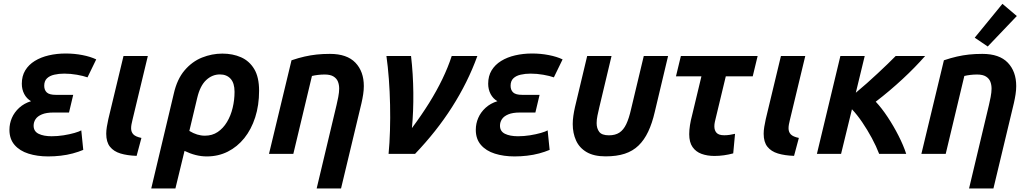

<svg xmlns="http://www.w3.org/2000/svg" viewBox="-20 -824 5501 1028"><path d="M238.2 13.5Q179.5 13.5 132.5 -1.4Q85.5 -16.2 58 -48Q30.5 -79.8 30.5 -128.8Q30.5 -162.2 43.6 -192.6Q56.8 -223 82.9 -246.9Q109 -270.8 146.2 -282.2Q122.8 -295.8 109.8 -320.5Q96.8 -345.2 96.8 -375.8Q96.8 -416.8 115.1 -447.1Q133.5 -477.5 166.1 -497.6Q198.8 -517.8 241.4 -527.6Q284 -537.5 331.8 -537.5Q378.2 -537.5 421.2 -529.1Q464.2 -520.8 495.2 -506L448.5 -409.8Q426 -417.8 391.8 -423.8Q357.5 -429.8 323.8 -429.8Q295.2 -429.8 270.6 -424.1Q246 -418.5 231.4 -404.4Q216.8 -390.2 216.8 -364.8Q216.8 -342 230.5 -329.1Q244.2 -316.2 278.5 -316.2H372L349.5 -221.5H266Q228 -221.5 204.4 -211.6Q180.8 -201.8 170.4 -185.9Q160 -170 160 -151Q160 -120.8 186.8 -107.6Q213.5 -94.5 256.5 -94.5Q288.2 -94.5 320.6 -99.6Q353 -104.8 378.9 -112.2Q404.8 -119.8 415.2 -126L425.8 -21.5Q400.5 -10.8 369.6 -2.5Q338.8 5.8 305.2 9.6Q271.8 13.5 238.2 13.5Z M711.5 10.5Q661.5 8.8 625.1 -2.2Q588.8 -13.2 568.8 -38.4Q548.8 -63.5 548.8 -108Q548.8 -125 552 -144.8Q555.2 -164.5 560 -186.2L641.2 -524H771.5L689.2 -181.8Q686 -168.8 684 -158.1Q682 -147.5 682 -137.2Q682 -117.2 694 -104.6Q706 -92 737.2 -85.5Z M789.8 185 910.5 -322.5Q928 -400 968.2 -447.2Q1008.5 -494.5 1061.6 -515.8Q1114.8 -537 1170.5 -537Q1226 -537 1270.5 -517.4Q1315 -497.8 1341.1 -454.4Q1367.2 -411 1367.2 -338Q1367.2 -260.5 1346.4 -195.8Q1325.5 -131 1288 -84.4Q1250.5 -37.8 1199.5 -12.1Q1148.5 13.5 1087.2 13.5Q1057.2 13.5 1027.6 6Q998 -1.5 968 -16L919.2 185ZM1077 -97.5Q1116.2 -97.5 1145.6 -117.2Q1175 -137 1195.2 -170.6Q1215.5 -204.2 1225.6 -246.4Q1235.8 -288.5 1235.8 -332.5Q1235.8 -379.2 1214.6 -402.4Q1193.5 -425.5 1157.5 -425.5Q1116 -425.5 1083.6 -395Q1051.2 -364.5 1036 -300L993.8 -123Q1015.2 -110 1035.6 -103.8Q1056 -97.5 1077 -97.5Z M1675.5 185 1782 -262Q1786.2 -278.5 1791.1 -304.5Q1796 -330.5 1796 -349.2Q1796 -369.8 1789.5 -386.6Q1783 -403.5 1766.1 -414.2Q1749.2 -425 1718.2 -425Q1700 -425 1682.5 -422.9Q1665 -420.8 1650.2 -417.2L1550.5 0H1420.2L1540.8 -501.2Q1578.8 -514 1610.8 -521.2Q1642.8 -528.5 1675.4 -532Q1708 -535.5 1746.5 -535.5Q1837.8 -535.5 1882.9 -488.4Q1928 -441.2 1928 -363.2Q1928 -342.2 1924.5 -319.1Q1921 -296 1915.5 -272L1806 185Z M2060.5 0Q2066 -56.8 2068 -124.5Q2070 -192.2 2068.5 -263Q2067 -333.8 2062 -400.9Q2057 -468 2049 -524H2180.8Q2192 -428.5 2193 -327.6Q2194 -226.8 2185.5 -138.2Q2236.5 -206.8 2277.4 -272.2Q2318.2 -337.8 2348.6 -400.8Q2379 -463.8 2398.5 -524H2535.8Q2510.2 -453.2 2476.1 -384.6Q2442 -316 2400.2 -250.5Q2358.5 -185 2308.9 -122.4Q2259.2 -59.8 2202.2 0Z M2735.2 13.5Q2676.5 13.5 2629.5 -1.4Q2582.5 -16.2 2555 -48Q2527.5 -79.8 2527.5 -128.8Q2527.5 -162.2 2540.6 -192.6Q2553.8 -223 2579.9 -246.9Q2606 -270.8 2643.2 -282.2Q2619.8 -295.8 2606.8 -320.5Q2593.8 -345.2 2593.8 -375.8Q2593.8 -416.8 2612.1 -447.1Q2630.5 -477.5 2663.1 -497.6Q2695.8 -517.8 2738.4 -527.6Q2781 -537.5 2828.8 -537.5Q2875.2 -537.5 2918.2 -529.1Q2961.2 -520.8 2992.2 -506L2945.5 -409.8Q2923 -417.8 2888.8 -423.8Q2854.5 -429.8 2820.8 -429.8Q2792.2 -429.8 2767.6 -424.1Q2743 -418.5 2728.4 -404.4Q2713.8 -390.2 2713.8 -364.8Q2713.8 -342 2727.5 -329.1Q2741.2 -316.2 2775.5 -316.2H2869L2846.5 -221.5H2763Q2725 -221.5 2701.4 -211.6Q2677.8 -201.8 2667.4 -185.9Q2657 -170 2657 -151Q2657 -120.8 2683.8 -107.6Q2710.5 -94.5 2753.5 -94.5Q2785.2 -94.5 2817.6 -99.6Q2850 -104.8 2875.9 -112.2Q2901.8 -119.8 2912.2 -126L2922.8 -21.5Q2897.5 -10.8 2866.6 -2.5Q2835.8 5.8 2802.2 9.6Q2768.8 13.5 2735.2 13.5Z M3222.2 13.2Q3160 13.2 3121.1 -9.5Q3082.2 -32.2 3064.4 -71.5Q3046.5 -110.8 3046.5 -159.8Q3046.5 -181 3049.8 -203.6Q3053 -226.2 3058.5 -250.5L3123.8 -524H3254.2L3188.8 -249.5Q3183.2 -226.8 3178.9 -205.1Q3174.5 -183.5 3174.5 -165Q3174.5 -136.2 3188.5 -117.9Q3202.5 -99.5 3240.5 -99.5Q3274.2 -99.5 3296.4 -114Q3318.5 -128.5 3333.1 -159.4Q3347.8 -190.2 3359 -240.2L3426.8 -524H3557L3485.8 -225Q3471.8 -164 3450.5 -119.1Q3429.2 -74.2 3398.8 -44.8Q3368.2 -15.2 3325.1 -1Q3282 13.2 3222.2 13.2Z M3805.2 11Q3767 11 3736.4 -0.1Q3705.8 -11.2 3688 -36.8Q3670.2 -62.2 3670.2 -105.5Q3670.2 -128 3674.2 -153.9Q3678.2 -179.8 3686 -208.8L3735.5 -415.2H3599.2L3625.5 -524H4036.5L4010.2 -415.2H3866L3812.8 -194Q3810.2 -183.8 3807.5 -171.6Q3804.8 -159.5 3804.8 -147.5Q3804.8 -125.5 3816.8 -112.6Q3828.8 -99.8 3857.8 -99.8Q3871.8 -99.8 3886.4 -101.9Q3901 -104 3915.5 -107.5L3905.8 -2.8Q3881.5 3.8 3856.1 7.4Q3830.8 11 3805.2 11Z M4231.5 10.5Q4181.5 8.8 4145.1 -2.2Q4108.8 -13.2 4088.8 -38.4Q4068.8 -63.5 4068.8 -108Q4068.8 -125 4072 -144.8Q4075.2 -164.5 4080 -186.2L4161.2 -524H4291.5L4209.2 -181.8Q4206 -168.8 4204 -158.1Q4202 -147.5 4202 -137.2Q4202 -117.2 4214 -104.6Q4226 -92 4257.2 -85.5Z M4353.8 0 4479.5 -524H4609.8L4562.2 -327.5Q4591.2 -351.5 4621.6 -378.5Q4652 -405.5 4680.2 -431.9Q4708.5 -458.2 4733.2 -482.1Q4758 -506 4775.5 -524H4933.2Q4907.5 -494.8 4877.1 -463.6Q4846.8 -432.5 4812.8 -401Q4778.8 -369.5 4742.8 -339Q4706.8 -308.5 4668.8 -279.5Q4700.8 -245.5 4732.8 -197.1Q4764.8 -148.8 4791.1 -96.9Q4817.5 -45 4832 0H4687.2Q4671.5 -41 4647.8 -85Q4624 -129 4596.6 -169.4Q4569.2 -209.8 4541.5 -239L4483.2 0Z M5168.5 185 5275 -262Q5279.2 -278.5 5284.1 -304.5Q5289 -330.5 5289 -349.2Q5289 -369.8 5282.5 -386.6Q5276 -403.5 5259.1 -414.2Q5242.2 -425 5211.2 -425Q5193 -425 5175.5 -422.9Q5158 -420.8 5143.2 -417.2L5043.5 0H4913.2L5033.8 -501.2Q5071.8 -514 5103.8 -521.2Q5135.8 -528.5 5168.4 -532Q5201 -535.5 5239.5 -535.5Q5330.8 -535.5 5375.9 -488.4Q5421 -441.2 5421 -363.2Q5421 -342.2 5417.5 -319.1Q5414 -296 5408.5 -272L5299 185ZM5268.5 -575 5198.8 -622.2 5347.2 -803.5 5424.2 -738.2Z"/></svg>

Font: Ubuntu Sans
Style: Italic
Weight: 400
Italic angle: -13.5°
Designer: Dalton Maag Ltd
Foundry: Dalton Maag Ltd
Version: Version 1.006